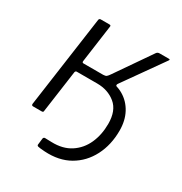

<svg xmlns="http://www.w3.org/2000/svg" viewBox="-163 -650 882 932"><g transform="rotate(30 278.0 -184.0)"><path d="M60 0Q52 0 52 -9L124 -522Q126 -530 134 -530H183Q192 -530 190 -521L161 -312Q160 -303 168 -303H278Q291 -303 297 -308Q303 -313 311 -325L447 -522Q450 -526 454 -528Q458 -530 464 -530H516Q525 -530 518 -521L363 -302Q359 -297 359 -292.5Q359 -288 364 -286L274 -252H160Q153 -252 151 -244L118 -8Q118 0 109 0ZM218 161Q187 159 179.5 156.5Q172 154 174 146L178 112Q179 108 181.5 106Q184 104 188 104L224 105Q288 107 331.5 78.5Q375 50 397 1Q419 -48 419 -109Q419 -183 377 -217.5Q335 -252 274 -252H240L242 -295H304Q358 -295 398 -271.5Q438 -248 460.5 -206Q483 -164 483 -108Q483 -28 450.5 35Q418 98 359 132Q300 166 218 161Z"/></g></svg>

Font: Libre Franklin Light
Style: Italic
Weight: 300
Italic angle: -8°
Designer: Pablo Impallari, Rodrigo Fuenzalida, Nhung Nguyen
Foundry: Impallari Type
Version: Version 3.000